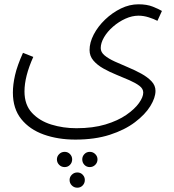

<svg xmlns="http://www.w3.org/2000/svg" viewBox="-20 -598 810 894"><path d="M40 -167Q40 -204 50 -248Q60 -292 87 -352L135 -333Q94 -242 94 -172Q94 -110 129 -72.5Q164 -35 219 -18Q274 -1 336 -1Q413 -1 471 -18.5Q529 -36 568 -63Q607 -90 627 -118Q647 -146 647 -167Q647 -185 629 -198.5Q611 -212 582.5 -224.5Q554 -237 522 -250Q490 -263 461.5 -279Q433 -295 415 -316Q397 -337 397 -365Q397 -400 416.5 -437.5Q436 -475 469.5 -507Q503 -539 543 -558.5Q583 -578 625 -578Q664 -578 691.5 -567Q719 -556 734 -547L713 -501Q696 -510 672 -517.5Q648 -525 625 -525Q595 -525 564 -511Q533 -497 506.5 -474Q480 -451 464.5 -424.5Q449 -398 449 -374Q449 -355 467 -340Q485 -325 514.5 -311.5Q544 -298 576.5 -284.5Q609 -271 638 -255Q667 -239 685.5 -219.5Q704 -200 704 -175Q704 -143 680 -104Q656 -65 608.5 -29Q561 7 491.5 29.5Q422 52 331 52Q250 52 184 28.5Q118 5 79 -43.5Q40 -92 40 -167ZM398 109Q413 109 423.5 119.5Q434 130 434 144Q434 159 423.5 169.5Q413 180 398 180Q383 180 373 169.5Q363 159 363 144Q363 130 373 119.5Q383 109 398 109ZM281 109Q296 109 306 119.5Q316 130 316 144Q316 159 306 169.5Q296 180 281 180Q266 180 255.5 169.5Q245 159 245 144Q245 130 255.5 119.5Q266 109 281 109ZM340 205Q355 205 365 215.5Q375 226 375 240Q375 255 365 265.5Q355 276 340 276Q325 276 314.5 265.5Q304 255 304 240Q304 226 314.5 215.5Q325 205 340 205Z"/></svg>

Font: Noto Sans Arabic UI Lt
Style: Regular
Weight: 300
Designer: Monotype Design Team, Nadine Chahine and Nizar Qandah
Foundry: Monotype Imaging Inc.
Version: Version 2.010; ttfautohint (v1.8.4.7-5d5b)